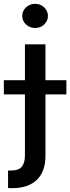

<svg xmlns="http://www.w3.org/2000/svg" viewBox="-59 -776 366 1001"><path d="M178 -358H287V-284H178V36Q178 117 134 161Q88 205 5 205H-6L-17 204V113H0Q38 113 55 93Q71 73 71 35V-284H-39V-358H71V-545H178ZM77 -648Q57 -667 57 -693Q57 -719 77 -738Q97 -756 124 -756Q152 -756 171 -738Q191 -718 191 -693Q191 -668 171 -648Q152 -630 124 -630Q97 -630 77 -648Z"/></svg>

Font: Sinter Medium
Style: Regular
Weight: 500
Foundry: Adobe & rsms
Version: Version 1.000